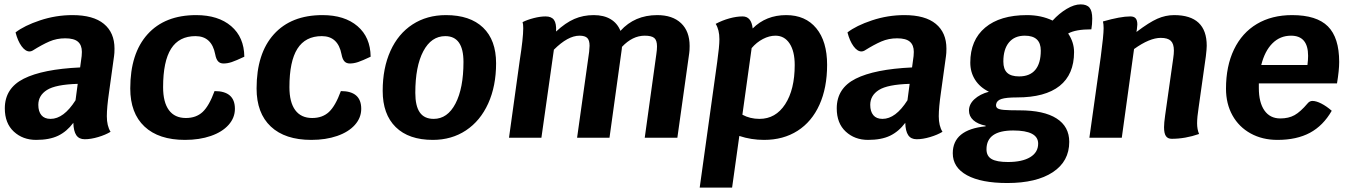

<svg xmlns="http://www.w3.org/2000/svg" viewBox="-20 -629 6183 877"><path d="M478 -207Q468 -138 468 -98Q468 -54 485 -27Q462 -13 428.5 -3Q395 7 367 7Q341 7 328.5 -11.5Q316 -30 315 -68Q285 -28 245.5 -9Q206 10 145 10Q84 10 43 -28Q2 -66 2 -134Q2 -226 88.5 -269.5Q175 -313 346 -321L353 -373Q354 -380 354 -392Q354 -423 336 -438.5Q318 -454 278 -454Q239 -454 205.5 -439.5Q172 -425 129 -398Q122 -394 115 -394Q96 -394 78.5 -418Q61 -442 51 -481Q91 -512 163 -536Q235 -560 311 -560Q406 -560 454.5 -520Q503 -480 503 -407Q503 -385 501 -373ZM325 -171 335 -246Q234 -243 194.5 -218Q155 -193 155 -150Q155 -120 169 -103Q183 -86 211 -86Q271 -86 325 -171Z M575 -225Q575 -385 654 -472.5Q733 -560 876 -560Q977 -560 1036 -509.5Q1095 -459 1096 -370Q1058 -352 1038.5 -345.5Q1019 -339 1001 -339Q985 -339 976 -349Q967 -359 963 -381Q947 -464 873 -464Q798 -464 761.5 -406.5Q725 -349 725 -231Q725 -162 751.5 -126Q778 -90 829 -90Q876 -90 905.5 -117.5Q935 -145 960 -213Q1053 -213 1053 -132Q1053 -91 1024 -58.5Q995 -26 943 -8Q891 10 825 10Q705 10 640 -51Q575 -112 575 -225Z M1152 -225Q1152 -385 1231 -472.5Q1310 -560 1453 -560Q1554 -560 1613 -509.5Q1672 -459 1673 -370Q1635 -352 1615.5 -345.5Q1596 -339 1578 -339Q1562 -339 1553 -349Q1544 -359 1540 -381Q1524 -464 1450 -464Q1375 -464 1338.5 -406.5Q1302 -349 1302 -231Q1302 -162 1328.5 -126Q1355 -90 1406 -90Q1453 -90 1482.5 -117.5Q1512 -145 1537 -213Q1630 -213 1630 -132Q1630 -91 1601 -58.5Q1572 -26 1520 -8Q1468 10 1402 10Q1282 10 1217 -51Q1152 -112 1152 -225Z M1728 -214Q1728 -318 1763.5 -396.5Q1799 -475 1864.5 -517.5Q1930 -560 2017 -560Q2127 -560 2186.5 -503Q2246 -446 2246 -340Q2246 -236 2210 -156.5Q2174 -77 2108.5 -33.5Q2043 10 1957 10Q1847 10 1787.5 -48.5Q1728 -107 1728 -214ZM2097 -346Q2097 -464 2014 -464Q1950 -464 1913.5 -395Q1877 -326 1877 -205Q1877 -145 1897.5 -115.5Q1918 -86 1961 -86Q2024 -86 2060.5 -156Q2097 -226 2097 -346Z M3130 -419Q3130 -397 3128 -385L3074 0H2925L2978 -382Q2981 -402 2981 -417Q2981 -445 2968.5 -455.5Q2956 -466 2925 -466Q2869 -466 2821 -415Q2821 -408 2820 -404L2764 0H2616L2671 -392Q2673 -414 2673 -420Q2673 -445 2662.5 -455.5Q2652 -466 2627 -466Q2574 -466 2510 -402L2453 0H2305L2354 -353Q2370 -455 2370 -500Q2370 -519 2367 -528Q2389 -539 2418.5 -546.5Q2448 -554 2472 -554Q2499 -554 2510.5 -538Q2522 -522 2520 -485Q2563 -525 2603.5 -542.5Q2644 -560 2692 -560Q2738 -560 2769 -541.5Q2800 -523 2814 -488Q2879 -560 2982 -560Q3052 -560 3091 -523Q3130 -486 3130 -419Z M3758 -333Q3758 -228 3723 -150.5Q3688 -73 3623 -31.5Q3558 10 3470 10Q3411 10 3357 -8L3324 228H3176L3256 -346Q3266 -417 3266 -450Q3266 -493 3249 -520Q3279 -536 3311.5 -545Q3344 -554 3372 -554Q3412 -554 3418 -499Q3479 -560 3571 -560Q3659 -560 3708.5 -500Q3758 -440 3758 -333ZM3610 -332Q3610 -395 3586.5 -430.5Q3563 -466 3522 -466Q3494 -466 3465 -451Q3436 -436 3413 -409V-407L3371 -105Q3406 -86 3449 -86Q3523 -86 3566.5 -153Q3610 -220 3610 -332Z M4278 -207Q4268 -138 4268 -98Q4268 -54 4285 -27Q4262 -13 4228.5 -3Q4195 7 4167 7Q4141 7 4128.5 -11.5Q4116 -30 4115 -68Q4085 -28 4045.5 -9Q4006 10 3945 10Q3884 10 3843 -28Q3802 -66 3802 -134Q3802 -226 3888.5 -269.5Q3975 -313 4146 -321L4153 -373Q4154 -380 4154 -392Q4154 -423 4136 -438.5Q4118 -454 4078 -454Q4039 -454 4005.5 -439.5Q3972 -425 3929 -398Q3922 -394 3915 -394Q3896 -394 3878.5 -418Q3861 -442 3851 -481Q3891 -512 3963 -536Q4035 -560 4111 -560Q4206 -560 4254.5 -520Q4303 -480 4303 -407Q4303 -385 4301 -373ZM4125 -171 4135 -246Q4034 -243 3994.5 -218Q3955 -193 3955 -150Q3955 -120 3969 -103Q3983 -86 4011 -86Q4071 -86 4125 -171Z M4965 -495Q4893 -495 4859 -476Q4886 -436 4886 -391Q4886 -289 4820 -236.5Q4754 -184 4626 -184Q4576 -184 4554.5 -177Q4533 -170 4530 -153Q4528 -141 4535.5 -135Q4543 -129 4565.5 -127Q4588 -125 4637 -125Q4748 -125 4806 -88Q4864 -51 4864 19Q4864 108 4789 157.5Q4714 207 4581 207Q4462 207 4397 171.5Q4332 136 4332 71Q4332 -37 4482 -52V-55Q4446 -62 4426 -80Q4406 -98 4406 -124Q4406 -153 4431 -176Q4456 -199 4497 -210Q4456 -230 4434 -264.5Q4412 -299 4412 -343Q4412 -446 4480 -503Q4548 -560 4671 -560Q4736 -560 4788 -535Q4818 -568 4852.5 -588.5Q4887 -609 4916 -609Q4944 -609 4956.5 -594Q4969 -579 4969 -544Q4969 -518 4965 -495ZM4734 -398Q4734 -466 4661 -466Q4614 -466 4588.5 -435Q4563 -404 4563 -348Q4563 -313 4580.5 -296.5Q4598 -280 4635 -280Q4684 -280 4709 -310Q4734 -340 4734 -398ZM4486 53Q4486 84 4509.5 97.5Q4533 111 4584 111Q4649 111 4685.5 89Q4722 67 4722 27Q4722 -33 4608 -33Q4486 -33 4486 53Z M5455 -138Q5448 -93 5448 -66Q5448 -38 5457 -17Q5394 5 5332 5Q5314 5 5305.5 -7.5Q5297 -20 5297 -48Q5297 -67 5302 -102L5339 -363Q5342 -383 5342 -398Q5342 -429 5328 -442.5Q5314 -456 5282 -456Q5231 -456 5160 -405L5104 0H4956L5008 -370Q5021 -468 5021 -500Q5021 -518 5018 -531Q5098 -554 5143 -554Q5160 -554 5167.5 -545Q5175 -536 5175 -517Q5175 -512 5173 -496L5171 -483Q5229 -527 5266.5 -543.5Q5304 -560 5343 -560Q5492 -560 5492 -420Q5492 -406 5488 -372Z M5730 -248V-227Q5730 -161 5755.5 -124.5Q5781 -88 5828 -88Q5866 -88 5893 -103Q5920 -118 5953 -157Q5962 -168 5975 -168Q5992 -168 6015.5 -156Q6039 -144 6063 -123Q6024 -55 5963.5 -22.5Q5903 10 5815 10Q5746 10 5692.5 -19.5Q5639 -49 5609.5 -102Q5580 -155 5580 -224Q5580 -327 5616.5 -403Q5653 -479 5721 -519.5Q5789 -560 5882 -560Q5994 -560 6045.5 -508.5Q6097 -457 6097 -346Q6097 -308 6087 -248ZM5741 -332H5952Q5955 -355 5955 -374Q5955 -466 5877 -466Q5827 -466 5792 -431Q5757 -396 5741 -332Z"/></svg>

Font: Krub
Style: Bold Italic
Weight: 700
Italic angle: -8°
Designer: Ekaluck Peanpanawate
Foundry: Cadson Demak Co.,Ltd.
Version: Version 1.000; ttfautohint (v1.6)